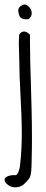

<svg xmlns="http://www.w3.org/2000/svg" viewBox="-28 -652 202 849"><path d="M56.2 -494.6C55.7 -483.9 55.2 -472.2 55.2 -461.4C55.2 -448.2 55.7 -434.1 56.2 -420.9C56.6 -410.6 57.1 -400.4 57.1 -390.6C57.6 -338.9 59.6 -284.2 62.5 -234.4C65.4 -176.3 68.4 -119.6 68.4 -61.5C68.4 -16.1 65.9 33.2 60.5 80.6C59.1 93.8 51.3 125 39.1 122.6C18.6 121.1 -7.8 127.9 -7.8 143.6C-7.8 149.9 -3.4 158.2 8.8 166.5L7.8 166C17.6 173.3 27.8 176.3 38.6 176.3C48.3 176.3 57.6 174.3 64.9 170.9C80.1 165 100.1 139.2 103 134.3C110.4 120.1 111.3 94.7 111.8 63.5C111.8 55.2 111.8 46.4 112.3 37.6C113.3 9.3 113.3 -19 113.3 -46.9C113.3 -123.5 110.8 -198.7 108.9 -272C106.4 -342.3 104.5 -410.2 104.5 -475.1V-498.5C96.2 -507.3 86.9 -512.7 78.6 -512.7C69.3 -512.7 61.5 -507.3 57.1 -498.5ZM75.7 -631.3 72.3 -629.9H72.8C63 -625.5 45.9 -617.7 55.7 -589.4C58.6 -570.3 74.7 -564.5 99.6 -567.4C108.9 -576.2 112.3 -585.4 112.3 -593.8C112.3 -611.3 98.6 -628.4 82 -632.3Z"/></svg>

Font: Amatic Mod Bold ONEptTWO
Style: Bold
Weight: 700
Designer: David Occhino Design
Foundry: David Occhino Design
Version: Version 1.2